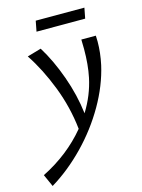

<svg xmlns="http://www.w3.org/2000/svg" viewBox="-181 -648 749 1010"><g transform="rotate(-15 193.5 -142.5)"><path d="M402 -383Q402 -324 388 -259Q364 -153 304 -49Q244 55 159 142.5Q74 230 -23 289L-53 222Q91 150 187 34Q174 -87 129.5 -201.5Q85 -316 27 -403L103 -425Q152 -346 189 -242.5Q226 -139 238 -37Q290 -121 309 -212Q323 -279 323 -364Q323 -398 322 -416H401Q402 -405 402 -383ZM116 -574H381L370 -517H105Z"/></g></svg>

Font: Ysabeau Medium
Style: Italic
Weight: 500
Italic angle: -12°
Designer: Christian Thalmann (Catharsis Fonts)
Version: Version 0.003